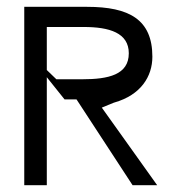

<svg xmlns="http://www.w3.org/2000/svg" viewBox="-20 -546 551 562"><path d="M204 -255 368 -4H440L278 -231L312 -245L315 -246C392 -268 426 -322 426 -380C426 -489 358 -526 235 -526H51V-4H117V-320L169 -255ZM117 -467H225C300 -467 357 -450 357 -390C357 -327 297 -314 221 -314H145L117 -341Z"/></svg>

Font: Charger Static
Style: 2
Weight: 1000
Designer: Jasper
Foundry: KineticPlasma Fonts/Cannot Into Space Fonts
Version: Version 1.1